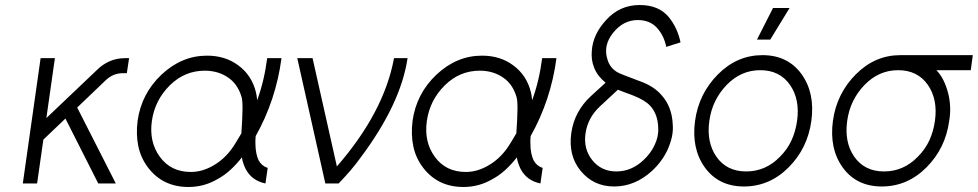

<svg xmlns="http://www.w3.org/2000/svg" viewBox="-20 -732 3901 766"><path d="M142 -500 71 0H128L153 -175L241 -259L372 0H442L288 -303L403 -413Q432 -440 470 -440H486L495 -500H479Q445 -500 416 -487Q403 -481 391 -473Q379 -465 368 -454L165 -261L199 -500Z M806 -510Q705 -510 624 -434Q544 -358 529 -250Q522 -195 532 -148Q542 -101 571 -63Q630 14 732 14Q794 14 847 -17Q875 -32 899 -54Q923 -76 945 -104Q947 -91 951 -79.5Q955 -68 960 -58Q972 -35 991.5 -20.5Q1011 -6 1039 0L1048 -62Q1036 -66 1027 -73.5Q1018 -81 1012 -92Q1006 -104 1002.5 -121.5Q999 -139 999 -162Q999 -167 999 -174Q999 -181 1000 -189Q1040 -260 1066 -338Q1092 -416 1103 -500H1046Q1040 -454 1030 -412Q1020 -370 1006 -332Q1005 -341 1004 -349Q1003 -357 1001 -364Q985 -431 931 -471Q879 -510 806 -510ZM797 -450Q851 -450 891 -422Q929 -396 944 -344Q948 -330 947.5 -294Q947 -258 943 -200Q930 -178 920.5 -162.5Q911 -147 905 -139Q874 -96 830 -71Q809 -59 787 -52.5Q765 -46 741 -46Q662 -46 618 -106Q574 -166 586 -250Q598 -333 658 -392Q717 -450 797 -450Z M1166 -500 1278 0H1331Q1356 -26 1377.5 -51Q1399 -76 1417 -101Q1579 -317 1606 -500H1552Q1532 -392 1475 -284Q1418 -176 1324 -68L1227 -500Z M1903 -510Q1802 -510 1721 -434Q1641 -358 1626 -250Q1619 -195 1629 -148Q1639 -101 1668 -63Q1727 14 1829 14Q1891 14 1944 -17Q1972 -32 1996 -54Q2020 -76 2042 -104Q2044 -91 2048 -79.5Q2052 -68 2057 -58Q2069 -35 2088.5 -20.5Q2108 -6 2136 0L2145 -62Q2133 -66 2124 -73.5Q2115 -81 2109 -92Q2103 -104 2099.5 -121.5Q2096 -139 2096 -162Q2096 -167 2096 -174Q2096 -181 2097 -189Q2137 -260 2163 -338Q2189 -416 2200 -500H2143Q2137 -454 2127 -412Q2117 -370 2103 -332Q2102 -341 2101 -349Q2100 -357 2098 -364Q2082 -431 2028 -471Q1976 -510 1903 -510ZM1894 -450Q1948 -450 1988 -422Q2026 -396 2041 -344Q2045 -330 2044.5 -294Q2044 -258 2040 -200Q2027 -178 2017.5 -162.5Q2008 -147 2002 -139Q1971 -96 1927 -71Q1906 -59 1884 -52.5Q1862 -46 1838 -46Q1759 -46 1715 -106Q1671 -166 1683 -250Q1695 -333 1755 -392Q1814 -450 1894 -450Z M2532 -712Q2453 -712 2399 -653Q2345 -595 2341 -528Q2338 -493 2350 -463Q2357 -445 2368.5 -430Q2380 -415 2396 -402L2339 -350Q2271 -288 2259 -200Q2247 -110 2297 -50Q2348 12 2430 12Q2513 12 2581 -50Q2622 -88 2644 -136Q2655 -161 2660.5 -185.5Q2666 -210 2664 -235Q2661 -308 2617 -355Q2603 -371 2582 -384.5Q2561 -398 2533 -408Q2493 -423 2470 -432Q2447 -441 2441 -445Q2428 -453 2418.5 -465Q2409 -477 2404 -493Q2385 -550 2426 -601Q2467 -652 2524 -652Q2572 -652 2600 -622Q2629 -591 2638 -545L2695 -563Q2683 -621 2648 -664Q2608 -712 2532 -712ZM2445 -374Q2451 -372 2459.5 -368.5Q2468 -365 2479 -361Q2490 -357 2497 -354.5Q2504 -352 2506 -351Q2552 -333 2573 -311Q2605 -277 2606 -221Q2608 -187 2591 -152Q2583 -135 2572 -120.5Q2561 -106 2547 -93Q2499 -48 2439 -48Q2379 -48 2343 -93Q2307 -138 2316 -200Q2325 -262 2373 -307Z M3022 -512Q2921 -512 2845 -436Q2768 -359 2753 -250Q2738 -139 2792 -64Q2847 12 2948 12Q3050 12 3126 -64Q3202 -140 3217 -250Q3232 -361 3178 -436Q3123 -512 3022 -512ZM3013 -452Q3091 -452 3132 -393Q3172 -335 3160 -250Q3154 -207 3137.5 -171.5Q3121 -136 3092 -107Q3035 -48 2957 -48Q2879 -48 2838 -107Q2798 -165 2810 -250Q2816 -293 2833.5 -328.5Q2851 -364 2879 -393Q2936 -452 3013 -452ZM3000 -574H3053L3130 -700H3064Z M3572 -512Q3471 -512 3395 -436Q3318 -359 3303 -250Q3288 -139 3342 -64Q3397 12 3498 12Q3600 12 3676 -64Q3752 -140 3767 -250Q3772 -280 3770.5 -308.5Q3769 -337 3762 -363Q3755 -389 3744 -411.5Q3733 -434 3716 -452H3853L3861 -512ZM3563 -452Q3641 -452 3682 -393Q3722 -335 3710 -250Q3704 -207 3687.5 -171.5Q3671 -136 3642 -107Q3585 -48 3507 -48Q3429 -48 3388 -107Q3348 -165 3360 -250Q3366 -293 3383.5 -328.5Q3401 -364 3429 -393Q3486 -452 3563 -452Z"/></svg>

Font: Unageo
Style: Light-Italic
Weight: 300
Designer: Richard Sepsi
Foundry: Richard Sepsi
Version: Version 2.000